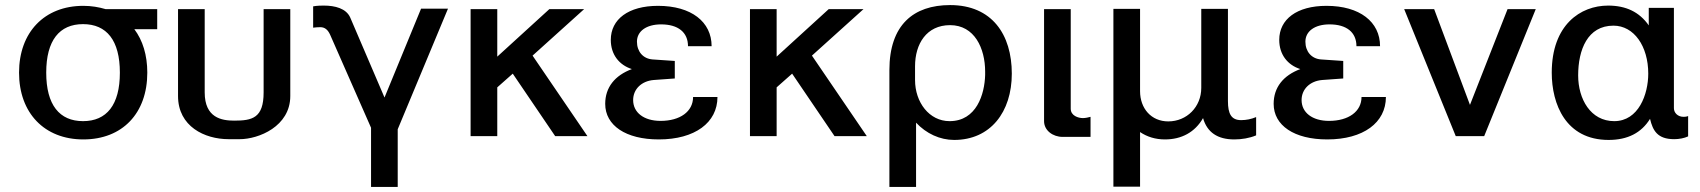

<svg xmlns="http://www.w3.org/2000/svg" viewBox="-20 -536 6692 756"><path d="M162 -250C162 -377 214 -441 307 -441C400 -441 452 -377 452 -250C452 -123 400 -59 307 -59C214 -59 162 -123 162 -250ZM599 -421V-500H396C369 -508 340 -513 308 -513C155 -513 55 -409 55 -250C55 -91 155 13 308 13C462 13 560 -90 560 -250C560 -319 542 -377 509 -421Z M681 -158C681 -38 786 12 880 12H924C998 12 1123 -38 1123 -158V-500H1018V-172C1018 -71 973 -61 902 -61C853 -61 786 -72 786 -172V-500H681Z M1359 -467C1343 -503 1299 -514 1255 -514C1246 -514 1230 -514 1213 -511V-427C1219 -428 1232 -429 1241 -429C1259 -429 1271 -419 1280 -399L1441 -33V200H1546V-27L1744 -502H1638L1494 -152Z M2143 -500 1938 -313V-500H1833V0H1938V-192L1999 -246L2166 0H2293L2077 -317L2280 -500Z M2363 -127C2363 -42 2444 13 2574 13C2716 13 2805 -53 2805 -154H2709C2709 -97 2658 -60 2581 -60C2515 -60 2473 -93 2473 -142C2473 -185 2506 -217 2554 -221L2637 -227V-296L2549 -302C2512 -305 2488 -333 2488 -372C2488 -413 2525 -440 2583 -440C2650 -440 2689 -409 2689 -354H2782C2782 -450 2702 -513 2571 -513C2454 -513 2385 -460 2385 -379C2385 -321 2418 -280 2468 -264C2401 -239 2363 -192 2363 -127Z M3243 -500 3038 -313V-500H2933V0H3038V-192L3099 -246L3266 0H3393L3177 -317L3380 -500Z M3583 -275C3583 -363 3628 -437 3721 -437C3817 -437 3859 -346 3859 -254V-241C3857 -165 3825 -59 3719 -59C3639 -59 3583 -133 3583 -221ZM3587 200V-53C3627 -10 3681 15 3737 15C3880 15 3964 -95 3964 -246C3964 -400 3886 -516 3721 -516C3577 -516 3482 -438 3482 -260V200Z M4091 -59C4091 -22 4126 3 4164 3H4274V-76C4267 -74 4254 -71 4244 -71C4226 -71 4196 -80 4196 -108V-500H4091Z M4469 -16C4497 3 4530 13 4567 13C4632 13 4685 -15 4717 -71C4733 -15 4774 13 4840 13C4869 13 4900 8 4926 -3V-75C4907 -67 4887 -63 4867 -63C4828 -63 4815 -88 4815 -138V-501H4710V-190C4710 -115 4653 -58 4580 -58C4513 -58 4469 -109 4469 -177V-501H4364V199H4469Z M4995 -127C4995 -42 5076 13 5206 13C5348 13 5437 -53 5437 -154H5341C5341 -97 5290 -60 5213 -60C5147 -60 5105 -93 5105 -142C5105 -185 5138 -217 5186 -221L5269 -227V-296L5181 -302C5144 -305 5120 -333 5120 -372C5120 -413 5157 -440 5215 -440C5282 -440 5321 -409 5321 -354H5414C5414 -450 5334 -513 5203 -513C5086 -513 5017 -460 5017 -379C5017 -321 5050 -280 5100 -264C5033 -239 4995 -192 4995 -127Z M5916 -500 5768 -123 5627 -500H5509L5712 0H5824L6027 -500Z M6333 -435C6414 -435 6470 -354 6470 -246C6470 -165 6432 -59 6336 -59C6243 -59 6194 -146 6194 -239C6194 -340 6231 -435 6333 -435ZM6477 -68C6488 -22 6506 12 6572 12C6592 12 6612 8 6627 1V-79C6620 -76 6611 -76 6609 -76C6586 -76 6571 -92 6571 -110V-505H6472V-436C6435 -489 6382 -514 6312 -514C6203 -514 6090 -438 6090 -250C6090 -126 6145 15 6314 15C6389 15 6443 -13 6477 -68Z"/></svg>

Font: Perun Medium
Style: Regular
Weight: 500
Foundry: Copyright (c) Stefan Peev, Context Ltd, 2016
Version: Version 1.089